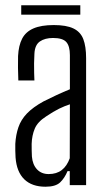

<svg xmlns="http://www.w3.org/2000/svg" viewBox="-20 -702 402 728"><path d="M152.5 6Q101 6 72 -22.2Q43 -50.5 39 -105Q38.5 -118.5 38 -130.5Q37.5 -142.5 38 -156.5Q40 -191 49.8 -219.5Q59.5 -248 82.2 -271.8Q105 -295.5 145 -317.5Q167.5 -329 194.5 -341.5Q221.5 -354 245 -363.5V-493Q245 -527.5 231.2 -542.8Q217.5 -558 181 -558Q150.5 -558 131.2 -544.8Q112 -531.5 110.5 -498Q109.5 -481 109.2 -461.8Q109 -442.5 109.5 -425.2Q110 -408 110.5 -397H49.5Q48.5 -422 48.2 -445.2Q48 -468.5 48.5 -489.5Q50.5 -529.5 64 -555.5Q77.5 -581.5 106.8 -594.2Q136 -607 184 -607Q231.5 -607 258.2 -594.2Q285 -581.5 295.8 -553.8Q306.5 -526 306.5 -481.5V0H244.5V-53H236Q225 -26.5 207.8 -10.2Q190.5 6 152.5 6ZM164.5 -42Q194.5 -42 214.2 -57.2Q234 -72.5 244.5 -102L245 -306.5Q225 -300 204 -289.8Q183 -279.5 155.5 -261Q122.5 -240 111.8 -214.2Q101 -188.5 100 -156.5Q100 -142.5 100.2 -130.8Q100.5 -119 101 -108.5Q103.5 -78 120.2 -60Q137 -42 164.5 -42ZM60.5 -682H284.5V-646.5H60.5Z"/></svg>

Font: Big Shoulders Text Thin Light
Style: Regular
Weight: 300
Version: Version 2.002